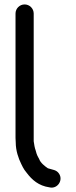

<svg xmlns="http://www.w3.org/2000/svg" viewBox="-20 -736 342 866"><path d="M50 -675V-114C50 -106.7 50.3 -99.7 51 -93C51 -57.1 63 -21.9 76 4L83 18C87 26 92.7 34.3 100 43C124.3 75.4 154.6 102.1 203 109C238.5 117.9 266.2 77.6 246.5 47.5C234.6 29.4 217.6 30.2 196 23C183.3 14.6 162.4 -1.7 157 -18L149 -33L145 -43L141 -57C136.2 -69.7 134.2 -83.8 132 -99V-675C132 -697.5 113.5 -716 91 -716C68.5 -716 50 -697.5 50 -675Z"/></svg>

Font: HoneyBee
Style: Bd
Weight: 700
Foundry: Cannot Into Space Fonts
Version: Version 0.89